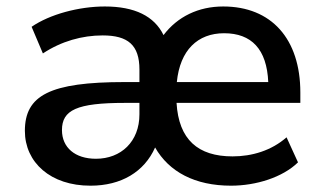

<svg xmlns="http://www.w3.org/2000/svg" viewBox="-20 -569 1000 599"><path d="M262.7 10.3C357.9 10.3 430.2 -32.7 463.9 -108.9C507.3 -32.7 588.4 10.3 700.7 10.3C778.8 10.3 861.8 -15.6 909.7 -62.5L874 -140.6C826.7 -99.1 766.1 -81.1 705.6 -81.1C597.7 -81.1 537.6 -133.3 530.8 -248H917V-280.3C917 -447.8 826.7 -548.8 676.3 -548.8C599.1 -548.8 533.7 -517.1 490.2 -459.5C461.4 -518.6 400.4 -548.8 307.1 -548.8C226.1 -548.8 135.3 -524.4 78.6 -485.4L113.8 -402.3C171.4 -440.4 236.3 -458.5 300.3 -458.5C378.9 -458.5 415 -428.7 415 -352.1V-313H369.1C135.3 -313 57.6 -271.5 57.6 -160.6C57.6 -62.5 137.7 10.7 262.7 10.3ZM679.2 -465.3C764.6 -465.3 812.5 -415.5 816.9 -313H531.7C541.5 -412.6 596.7 -465.3 679.2 -465.3ZM279.3 -73.7C213.9 -73.7 173.3 -108.9 173.3 -163.1C173.3 -225.6 219.2 -248 369.6 -248H415V-212.4C415 -127 357.4 -73.7 279.3 -73.7Z"/></svg>

Font: Winston Medium
Style: Regular
Weight: 500
Designer: Vernon Adams, Kim Jin-seong, David Berlow, Cristiano Sobral
Foundry: The Winston Project Authors
Version: Version 3.004